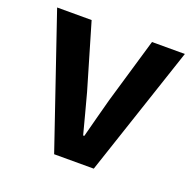

<svg xmlns="http://www.w3.org/2000/svg" viewBox="-104 -667 784 774"><g transform="rotate(20 288.0 -280.0)"><path d="M205 0H375L562 -560H421L339 -281C324 -226 309 -168 294 -111H289C274 -168 259 -226 244 -281L162 -560H14Z"/></g></svg>

Font: Noto Sans JP
Style: Bold
Weight: 700
Designer: Ryoko NISHIZUKA  (kana, bopomofo & ideographs); Paul D. Hunt (Latin, Greek & Cyrillic); Sandoll Communications , Soo-you
Foundry: Adobe
Version: Version 2.002;hotconv 1.0.116;makeotfexe 2.5.65601